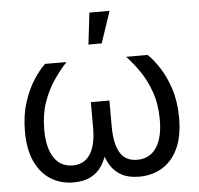

<svg xmlns="http://www.w3.org/2000/svg" viewBox="-53 -808 904 871"><g transform="rotate(-5 398.5 -372.5)"><path d="M248 7.8Q189.9 7.8 144.8 -20Q99.6 -47.9 73.5 -103.3Q47.4 -158.7 47.4 -241.2Q47.4 -314.5 65.9 -372.6Q84.5 -430.7 111.8 -472.9Q139.2 -515.1 165 -539.1H262.7Q231.9 -506.3 202.6 -463.4Q173.3 -420.4 154.3 -365.7Q135.3 -311 135.3 -241.7Q135.3 -159.2 165.3 -114.3Q195.3 -69.3 250.5 -69.3Q302.7 -69.3 329.8 -110.8Q356.9 -152.3 356.9 -231.4V-348.1H441.4V-231.4Q441.4 -152.3 465.8 -110.8Q490.2 -69.3 543.9 -69.3Q600.6 -69.3 631.1 -114Q661.6 -158.7 661.6 -241.7Q661.6 -312.5 641.8 -368.2Q622.1 -423.8 592.8 -466.1Q563.5 -508.3 534.2 -539.1H631.8Q656.7 -516.1 684.1 -474.6Q711.4 -433.1 730.5 -374.5Q749.5 -315.9 749.5 -241.2Q749.5 -158.2 723.4 -102.8Q697.3 -47.4 651.4 -19.8Q605.5 7.8 546.4 7.8Q498.5 7.8 466.8 -9.3Q435.1 -26.4 416.5 -56.4Q397.9 -86.4 388.7 -124.5H405.3Q396.5 -84.5 377 -54.7Q357.4 -24.9 325.7 -8.5Q293.9 7.8 248 7.8ZM368.7 -609.4 385.7 -753.4H477.5L429.2 -609.4Z"/></g></svg>

Font: Inter 18pt
Style: Regular
Weight: 400
Designer: Rasmus Andersson
Foundry: rsms
Version: Version 4.001;git-66647c0bb